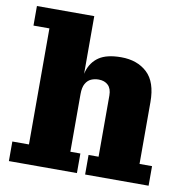

<svg xmlns="http://www.w3.org/2000/svg" viewBox="-77 -756 805 831"><g transform="rotate(10 325.0 -341.0)"><path d="M16 0V-86H89V-596H19V-682H271V-86H315V0ZM351 0V-86H395V-355Q395 -385 379.5 -400Q364 -415 338 -415Q320 -415 305 -408.5Q290 -402 280.5 -385.5Q271 -369 271 -339L261 -338Q261 -396 273.5 -438.5Q286 -481 320 -504Q354 -527 417 -527Q488 -527 531.5 -486.5Q575 -446 575 -358V-86H630V0Z"/></g></svg>

Font: Montagu Slab
Style: Bold
Weight: 700
Designer: Florian Karsten
Foundry: Florian Karsten
Version: Version 1.000